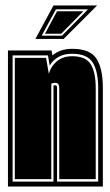

<svg xmlns="http://www.w3.org/2000/svg" viewBox="-20 -680 402 700"><path d="M9 0V-496H168L171 -478Q200 -502 243 -502Q308 -502 331.5 -466.5Q355 -431 355 -358V0ZM26 -18H175V-368Q177 -369 182 -369Q188 -369 188 -359V-18H338V-358Q338 -420 318 -452Q298 -484 242 -484Q214 -484 193.5 -472.5Q173 -461 161 -441L155 -478H26ZM34 -27V-469H148L158 -411Q166 -439 188 -457Q210 -475 243 -475Q293 -475 311 -445.5Q329 -416 329 -358V-27H196V-356Q196 -370 192 -374Q188 -378 180 -378Q173 -378 167 -375V-27ZM175 -660H334L212 -538H109ZM132 -550H206L301 -646H184ZM144 -557 188 -639H284L203 -557Z"/></svg>

Font: Alumni Sans Collegiate One SC
Style: Regular
Weight: 400
Designer: Robert E. Leuschke
Foundry: Robert E. Leuschke
Version: Version 1.100